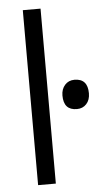

<svg xmlns="http://www.w3.org/2000/svg" viewBox="-53 -774 429 809"><g transform="rotate(-5 161.0 -370.0)"><path d="M75 0V-740H150V0ZM266 -305Q210 -305 210 -367Q210 -394 225.5 -411.5Q241 -429 266 -429Q322 -429 322 -367Q322 -339 306.5 -322Q291 -305 266 -305Z"/></g></svg>

Font: Lexend Deca Light
Style: Regular
Weight: 300
Designer: Bonnie Shaver-Troup, Thomas Jockin
Foundry: Lexend
Version: Version 1.008; ttfautohint (v1.8.4.7-5d5b)